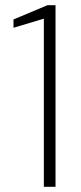

<svg xmlns="http://www.w3.org/2000/svg" viewBox="-20 -720 311 740"><path d="M149 0V-648L32 -613V-645L163 -700H194V0Z"/></svg>

Font: DM Sans ExtraLight
Style: Regular
Weight: 200
Designer: Colophon Foundry, Jonny Pinhorn
Foundry: Colophon Foundry
Version: Version 4.004; ttfautohint (v1.8.4.7-5d5b)